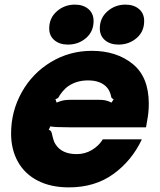

<svg xmlns="http://www.w3.org/2000/svg" viewBox="-20 -799 692 831"><path d="M28 -221Q28 -317 74 -399.5Q120 -482 200.5 -530.5Q281 -579 377 -579Q484 -579 554 -522.5Q624 -466 624 -350Q624 -313 617 -277L612 -248H281Q215 -248 198 -252L191 -237Q199 -235 202 -228.5Q205 -222 207 -210Q208 -207 211 -195.5Q214 -184 220 -175Q247 -132 312 -132Q348 -132 378 -150Q408 -168 425 -196H594Q551 -104 471 -46Q391 12 278 12Q200 12 143.5 -17Q87 -46 57.5 -99Q28 -152 28 -221ZM225 -355Q244 -363 256.5 -365Q269 -367 284 -367H408Q423 -367 434.5 -365Q446 -363 463 -355L472 -370Q465 -372 463 -375.5Q461 -379 460 -386Q455 -405 445 -418Q418 -451 361 -451Q304 -451 265 -418Q250 -404 238 -386Q235 -379 231.5 -375.5Q228 -372 220 -370ZM193 -676Q193 -721 226 -750Q259 -779 304 -779Q340 -779 362.5 -760Q385 -741 385 -708Q385 -662 352 -634Q319 -606 274 -606Q238 -606 215.5 -625Q193 -644 193 -676ZM412 -676Q412 -721 445 -750Q478 -779 523 -779Q559 -779 581.5 -760Q604 -741 604 -708Q604 -662 571 -634Q538 -606 493 -606Q457 -606 434.5 -625Q412 -644 412 -676Z"/></svg>

Font: Open Sauce Sans Black Italic
Style: Regular
Weight: 900
Italic angle: -10°
Designer: Alfredo Marco Pradil
Foundry: Creative Sauce Fz LLC
Version: Version 1.477